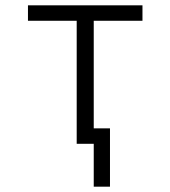

<svg xmlns="http://www.w3.org/2000/svg" viewBox="-20 -540 640 721"><path d="M393 161H332V0H268V-462H85V-520H515V-462H332V-58H393Z"/></svg>

Font: Iosevka Light Extended
Style: Regular
Weight: 300
Width: 7
Monospace: yes
Designer: Belleve Invis
Foundry: Belleve Invis
Version: Version 32.5.0; ttfautohint (v1.8.4)